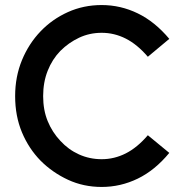

<svg xmlns="http://www.w3.org/2000/svg" viewBox="-20 -730 731 761"><path d="M383 11Q311 11 249.5 -17.5Q188 -46 141 -93Q94 -141 67 -205.5Q40 -270 40 -349Q40 -426 67 -491.5Q94 -557 141 -606Q187 -654 249 -682Q311 -710 383 -710Q458 -710 526 -677Q594 -644 651 -576L566 -505Q524 -554 478.5 -577Q433 -600 383 -600Q335 -600 293.5 -580.5Q252 -561 219 -528Q187 -495 169 -449.5Q151 -404 151 -349Q151 -294 169 -250Q187 -206 219 -172Q251 -137 293 -118Q335 -99 383 -99Q433 -99 478.5 -122Q524 -145 566 -194L651 -124Q594 -55 526 -22Q458 11 383 11Z"/></svg>

Font: Kulim Park SemiBold
Style: Regular
Weight: 600
Designer: Noponies / Dale Sattler
Foundry: Noponies
Version: Version 1.000; ttfautohint (v1.8.3)